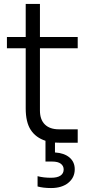

<svg xmlns="http://www.w3.org/2000/svg" viewBox="-20 -716 461 971"><path d="M258 5V55Q305 58 331.5 80.5Q358 103 358 140Q358 182 325.5 208.5Q293 235 238 235Q199 235 170 227V175Q200 183 238 183Q270 183 286 172Q302 161 302 141Q302 123 287.5 112Q273 101 244 101H210V-4Q161 -20 135.5 -59Q110 -98 110 -168V-472H15V-529H110V-696H182V-529H373V-472H182V-157Q182 -111 207 -86.5Q232 -62 278 -62H373V6H289Z"/></svg>

Font: Sora-SIA Light
Style: Regular
Weight: 300
Designer: Jonathan Barnbrook, Julián Moncada
Foundry: Barnbrook Fonts
Version: Version 2.000